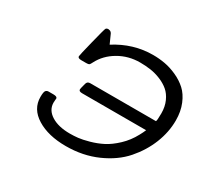

<svg xmlns="http://www.w3.org/2000/svg" viewBox="-147 -909 1188 1123"><g transform="rotate(30 447.5 -347.5)"><path d="M140.1 -164.1Q140.1 -197.3 147 -206.1Q153.8 -214.8 166 -214.8H198.2Q225.1 -214.8 225.1 -201.2Q225.1 -199.2 224.1 -190.7Q223.1 -182.1 223.1 -173.8Q223.1 -124 270.5 -94Q317.9 -64 396 -64Q422.9 -64 450.4 -66.9Q478 -69.8 522 -82Q565.9 -94.2 604.5 -114Q643.1 -133.8 684.1 -172.4Q725.1 -210.9 752.9 -263.2Q765.1 -285.2 772.9 -304.2H340.8Q317.9 -304.2 317.9 -317.9Q317.9 -322.8 328.1 -360.8Q333 -378.9 352.1 -378.9H795.9Q800.8 -383.8 800.8 -434.1Q800.8 -479 784.9 -514.4Q769 -549.8 744.1 -570.8Q719.2 -591.8 684.6 -606Q649.9 -620.1 616 -625Q582 -629.9 544.9 -629.9Q466.8 -629.9 401.9 -592Q336.9 -554.2 305.2 -492.2Q297.4 -476.1 292.7 -472.7Q288.1 -469.2 272.9 -469.2H240.2Q216.3 -469.2 215.8 -481.9Q215.8 -489.7 241 -590.8Q266.1 -691.9 270 -698.2Q274.9 -706.1 288.1 -706.1L289.1 -705.1Q303.2 -705.1 311 -690.9Q314 -685.1 337.9 -630.9Q456.1 -706.1 588.9 -706.1Q629.9 -706.1 669.4 -699Q709 -691.9 751 -672.9Q793 -653.8 824 -625.5Q855 -597.2 875 -549.1Q895 -501 895 -439.9Q895 -361.8 864 -283.9Q833 -206.1 774.9 -139.6Q716.8 -73.2 621.8 -31Q526.9 11.2 412.1 11.2Q293 11.2 216.6 -35.9Q140.1 -83 140.1 -164.1Z"/></g></svg>

Font: CMU Concrete
Style: BoldItalic
Weight: 700
Italic angle: -14.04°
Version: Version 0.7.0